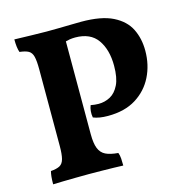

<svg xmlns="http://www.w3.org/2000/svg" viewBox="-102 -775 843 873"><g transform="rotate(-15 319.5 -338.0)"><path d="M266.1 -609.9V-172.9Q266.1 -129.9 275.6 -106Q285.2 -82 306.6 -71.5Q328.1 -61 365.2 -58.1Q370.1 -45.9 371.1 -30Q372.1 -14.2 372.1 2.9Q355 2 328.4 1.5Q301.8 1 271.5 0.5Q241.2 0 210.9 0Q183.1 0 150.6 0.5Q118.2 1 89.6 1.5Q61 2 42 2.9Q42 -18.1 43.5 -32.5Q44.9 -46.9 47.9 -58.1Q75.2 -60.1 90.1 -68.1Q105 -76.2 110.6 -97.7Q116.2 -119.1 116.2 -158.2V-519Q116.2 -558.1 111.1 -578.6Q106 -599.1 91.6 -607.2Q77.1 -615.2 49.8 -618.2Q45.9 -628.9 43.9 -644.5Q42 -660.2 42 -679.2Q85.9 -678.2 124.5 -677Q163.1 -675.8 192.9 -675.8Q215.8 -675.8 249 -676.3Q282.2 -676.8 312 -677.5Q341.8 -678.2 356 -678.2Q451.2 -678.2 505.1 -651.1Q559.1 -624 581.5 -578.6Q604 -533.2 604 -476.1Q604 -409.2 576.4 -354Q548.8 -298.8 495.8 -265.9Q442.9 -232.9 363.8 -232.9Q321.8 -232.9 294.9 -244.1Q292 -259.8 293.5 -274.4Q294.9 -289.1 299.8 -300.8Q309.1 -298.8 318.6 -297.9Q328.1 -296.9 336.9 -296.9Q366.2 -296.9 391.6 -310.5Q417 -324.2 433.1 -356.7Q449.2 -389.2 449.2 -446.8Q449.2 -522 416 -569.1Q382.8 -616.2 311 -616.2Q298.8 -616.2 285.6 -614.3Q276.9 -612.8 266.1 -609.9Z"/></g></svg>

Font: Ekush
Style: Regular
Weight: 400
Designer: Jayed Ahsan Saad & S M Khalid Hossain
Foundry: Codepotro
Version: Codepotro Ekush; Version 0.600